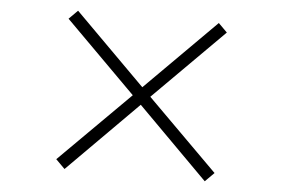

<svg xmlns="http://www.w3.org/2000/svg" viewBox="-47 -739 1093 742"><g transform="rotate(5 500.0 -368.0)"><path d="M228 -61 500 -334 772 -61 807 -96 534 -368 807 -641 773 -675 500 -402 227 -675 193 -641 466 -368 193 -96Z"/></g></svg>

Font: Noto Serif SC
Style: Bold
Weight: 700
Designer: Ryoko NISHIZUKA 西塚涼子 (kana & ideographs); Frank Grießhammer (Latin, Greek & Cyrillic); Wenlong ZHANG 张文龙 (bopomofo); San
Foundry: Adobe
Version: Version 2.001;hotconv 1.1.0;makeotfexe 2.6.0